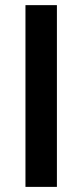

<svg xmlns="http://www.w3.org/2000/svg" viewBox="-20 -731 322 751"><path d="M202.6 0H79.6V-710.9H202.6Z"/></svg>

Font: Shabnam Medium FD
Style: Medium-FD
Weight: 500
Foundry: DejaVu fonts team - Redesigned by Saber Rastikerdar - Based on Vazir font
Version: Version 5.0.0